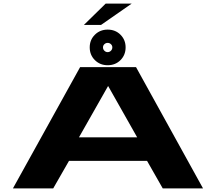

<svg xmlns="http://www.w3.org/2000/svg" viewBox="-20 -1050 1202 1070"><path d="M52 0 426.5 -676H738L1111.5 0H887L799.5 -153.5H364.5L276.5 0ZM420 -284.5H744.5L583 -570H582ZM580 -686.5Q537.5 -686.5 508.8 -715Q480 -743.5 480 -786Q480 -828 508.8 -856.5Q537.5 -885 580 -885Q623 -885 651.5 -856.5Q680 -828 680 -786Q680 -743.5 651.5 -715Q623 -686.5 580 -686.5ZM580 -759.5Q590.5 -759.5 598.2 -767.2Q606 -775 606 -786Q606 -796.5 598.2 -803.8Q590.5 -811 580 -811Q569.5 -811 561.8 -803.8Q554 -796.5 554 -786Q554 -775 561.8 -767.2Q569.5 -759.5 580 -759.5ZM447.5 -911 569 -1030H714L543 -911Z"/></svg>

Font: Anybody UltraExpanded Regular
Style: Bold
Weight: 700
Width: 9
Designer: Tyler Finck
Foundry: Etcetera Type Company
Version: Version 1.010; ttfautohint (v1.8.3) -l 8 -r 50 -G 200 -x 14 